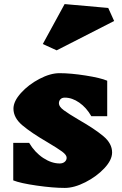

<svg xmlns="http://www.w3.org/2000/svg" viewBox="-20 -912 599 942"><path d="M213 -214Q134 -260 90 -297Q46 -334 46 -379Q46 -415 83 -456Q120 -497 173.5 -525Q227 -553 272 -553Q327 -553 400 -541.5Q473 -530 506 -516V-342H428Q404 -384 369 -408.5Q334 -433 298 -433Q284 -433 276.5 -425Q269 -417 269 -405Q269 -389 292.5 -371.5Q316 -354 367 -324Q444 -280 487 -244Q530 -208 530 -164Q530 -127 492 -86.5Q454 -46 399 -18Q344 10 298 10Q240 10 160 -1.5Q80 -13 45 -27V-211H123Q151 -164 192 -137Q233 -110 273 -110Q288 -110 297.5 -118Q307 -126 307 -138Q307 -152 284.5 -168.5Q262 -185 213 -214ZM540 -809 258 -665 190 -696 297 -892 511 -873Z"/></svg>

Font: Inknut Antiqua Black
Style: Regular
Weight: 900
Designer: Claus Eggers Sørensen
Foundry: Claus Eggers Sørensen
Version: Version 1.003; ttfautohint (v1.8.2) -l 8 -r 50 -G 200 -x 14 